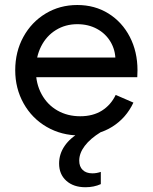

<svg xmlns="http://www.w3.org/2000/svg" viewBox="-20 -538 622 782"><path d="M42 -252Q42 -327.1 75.2 -387.7Q108.4 -448.2 166 -482.9Q223.6 -517.6 294.9 -517.6Q366.2 -517.6 421.9 -482.9Q477.5 -448.2 508.8 -387.7Q540 -327.1 540 -252Q540 -242.2 539.1 -223.6H108.4V-303.7H458L450.2 -293Q450.2 -334 430.2 -367.7Q410.2 -401.4 375 -420.4Q339.8 -439.5 294.9 -439.5Q246.1 -439.5 207.5 -415.5Q168.9 -391.6 147.5 -349.1Q126 -306.6 126 -252Q126 -197.3 149.4 -154.3Q172.9 -111.3 213.9 -87.9Q254.9 -64.5 306.6 -64.5Q358.4 -64.5 395 -87.4Q431.6 -110.4 451.2 -151.4L523.4 -120.1Q494.1 -57.6 437.5 -22Q380.9 13.7 304.7 13.7Q230.5 13.7 170.4 -21Q110.4 -55.7 76.2 -116.7Q42 -177.7 42 -252ZM220.7 127.9Q220.7 88.9 243.7 55.7Q266.6 22.5 308.6 0H390.6Q347.7 26.4 325.2 56.2Q302.7 85.9 302.7 116.2Q302.7 140.6 316.9 154.3Q331.1 168 356.4 168Q365.2 168 373.5 166.5Q381.8 165 390.6 162.1V211.9Q362.3 224.6 328.1 224.6Q279.3 224.6 250 198.2Q220.7 171.9 220.7 127.9Z"/></svg>

Font: Wanted Sans Variable
Style: Regular
Weight: 400
Designer: Original Design by Kil Hyung-jin and Kang Hanbin, Wanted Lab, Inc; Hangeul from Source Han Sans by Jang Soo-young and Ka
Foundry: Wanted Lab, Inc.
Version: Version 1.003;Glyphs 3.2 (3227)